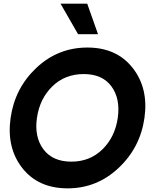

<svg xmlns="http://www.w3.org/2000/svg" viewBox="-20 -1020 847 1050"><path d="M311 -1000H457L516 -833H407ZM350 10Q189 10 102 -101Q15 -212 38 -375Q61 -538 179 -649Q297 -760 458 -760Q618 -760 705.5 -648.5Q793 -537 770 -375Q747 -213 628.5 -101.5Q510 10 350 10ZM624 -375Q639 -480 589.5 -547.5Q540 -615 438 -615Q335 -615 266 -547.5Q197 -480 182 -375Q167 -271 217.5 -203.5Q268 -136 370 -136Q472 -136 540.5 -203.5Q609 -271 624 -375Z"/></svg>

Font: Oakes Grotesk Bold
Style: Italic
Weight: 700
Italic angle: -8°
Designer: Samuel Oakes
Foundry: Samuel Oakes
Version: Version 1.000;PS 001.000;hotconv 1.0.88;makeotf.lib2.5.64775